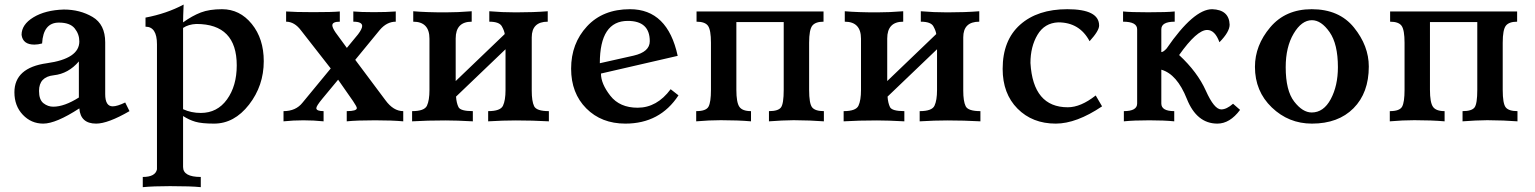

<svg xmlns="http://www.w3.org/2000/svg" viewBox="-20 -522 6602 826"><path d="M393.6 9.8Q326.2 9.8 321.3 -55.7Q220.7 9.8 166 9.8Q114.3 9.8 78.1 -28.3Q42 -66.4 42 -125Q42 -230.5 181.6 -250Q321.3 -269.5 321.3 -343.8Q321.3 -375 301.3 -399.9Q281.2 -424.8 233.4 -424.8Q166 -424.8 161.1 -335Q143.1 -330.1 127.9 -330.1Q78.1 -330.1 72.8 -372.1Q72.8 -416.5 123.8 -447.5Q174.8 -478.5 254.4 -481Q324.2 -481 378.4 -449Q432.6 -417 432.6 -339.8V-117.2Q432.6 -64.5 464.8 -64.5Q484.4 -64.5 518.6 -81.1L537.1 -43.9Q444.3 9.8 393.6 9.8ZM209 -63Q256.8 -63 319.3 -102.5V-257.8Q274.4 -205.1 211.2 -198.2Q147.9 -191.4 147.9 -130.9Q147.9 -92.8 167 -77.9Q186 -63 209 -63Z M843.8 283.2Q803.7 278.8 711.4 278.8Q639.2 278.8 594.2 283.2V239.3Q648.4 239.3 655.3 206.5V-331.5Q655.3 -407.2 606 -407.2V-446.3Q696.8 -463.4 770 -502.4Q767.6 -447.8 767.6 -425.8Q807.1 -454.1 844 -468.3Q880.9 -482.4 935.1 -482.4Q1011.7 -482.4 1063.2 -418.9Q1114.7 -355.5 1114.7 -258.8Q1114.7 -153.3 1051.3 -71.8Q987.8 9.8 900.9 9.8Q847.7 9.8 820.3 1.7Q793 -6.3 767.6 -22.9V196.3Q767.6 239.3 843.8 239.3ZM843.8 -36.1Q914.6 -36.1 956.5 -94.2Q998.5 -152.3 998.5 -240.7Q998.5 -418.9 824.7 -418.9Q791 -417.5 767.6 -401.9V-52.2Q802.7 -36.1 843.8 -36.1Z M1714.8 0Q1667.5 -4.4 1593.8 -4.4Q1514.2 -4.4 1471.7 0V-43.9Q1515.1 -43.9 1515.1 -57.1Q1515.1 -63 1499 -86.9L1434.6 -179.2L1366.2 -96.7Q1340.8 -65.9 1340.8 -56.6Q1341.3 -43.9 1372.1 -43.9V0Q1329.6 -4.4 1285.2 -4.4Q1242.2 -4.4 1199.7 0V-43.9Q1252.9 -43.9 1281.7 -80.6L1402.8 -227.5L1275.4 -390.6Q1247.1 -428.7 1210.9 -428.7V-472.7Q1249 -469.7 1328.6 -469.7Q1410.2 -469.7 1441.9 -472.7V-428.7Q1409.7 -428.7 1409.7 -413.1Q1409.7 -403.3 1422.9 -383.3L1472.2 -315.9L1520.5 -374.5Q1538.1 -397.9 1538.1 -410.2Q1538.1 -428.7 1500 -428.7V-472.7Q1531.7 -469.7 1588.4 -469.7Q1644 -469.7 1682.6 -472.7V-428.7Q1644 -428.7 1613.8 -393.1L1508.3 -264.6L1638.2 -90.8Q1672.4 -43.9 1714.8 -43.9Z M2341.3 0Q2270.5 -3.9 2199.2 -3.9Q2144.5 -3.9 2080.1 0V-43.9Q2132.8 -43.9 2143.8 -67.1Q2154.8 -90.3 2154.8 -134.8V-310.1L1941.9 -106.4Q1943.8 -78.6 1952.4 -61.3Q1960.9 -43.9 2014.2 -43.9V0Q1943.4 -3.9 1896.5 -3.9Q1817.4 -3.9 1752.9 0V-43.9Q1805.7 -43.9 1816.7 -67.1Q1827.6 -90.3 1827.6 -134.8V-355.5Q1827.6 -428.7 1757.8 -428.7V-473.6Q1812.5 -468.8 1896.5 -468.8Q1948.7 -468.8 2009.3 -473.6V-428.7Q1940.4 -428.7 1940.4 -356.4V-173.3L2151.4 -375.5Q2149.9 -389.2 2138.9 -408.9Q2127.9 -428.7 2085 -428.7V-473.6Q2139.6 -468.8 2199.2 -468.8Q2275.9 -468.8 2336.4 -473.6V-428.7Q2267.6 -428.7 2267.6 -361.3V-131.8Q2267.6 -86.4 2277.8 -65.2Q2288.1 -43.9 2341.3 -43.9Z M2670.4 9.8Q2567.4 9.8 2502.2 -55.7Q2437 -121.1 2437 -226.6Q2437 -335 2505.4 -408.7Q2573.7 -482.4 2690.4 -482.4Q2852.1 -482.4 2895.5 -281.7L2565.4 -205.6Q2565.4 -161.6 2605.7 -110.1Q2646 -58.6 2723.1 -58.6Q2806.2 -58.6 2865.2 -138.2L2898.9 -111.8Q2819.3 9.8 2670.4 9.8ZM2560.5 -250 2706.1 -282.7Q2775.4 -298.8 2775.4 -344.7Q2775.4 -432.1 2680.7 -432.1Q2560.5 -432.1 2560.5 -250Z M3524.4 0Q3468.3 -4.4 3394.5 -4.9Q3344.7 -4.4 3288.1 0V-43.9Q3327.6 -43.9 3339.6 -59.6Q3351.6 -75.2 3351.6 -135.7V-427.2H3147.9V-135.7Q3147.9 -81.1 3160.9 -62.5Q3173.8 -43.9 3210.9 -43.9V0Q3154.8 -4.9 3081.1 -4.9Q3031.2 -4.9 2975.1 0V-43.9Q3017.6 -43.9 3028.1 -63.2Q3038.6 -82.5 3038.6 -135.7V-337.9Q3038.6 -393.1 3025.9 -410.9Q3013.2 -428.7 2976.6 -428.7V-472.7H3522.9V-428.7Q3488.3 -428.7 3474.6 -411.6Q3460.9 -394.5 3460.9 -337.9V-135.7Q3460.9 -76.2 3473.9 -60.1Q3486.8 -43.9 3524.4 -43.9Z M4197.8 0Q4127 -3.9 4055.7 -3.9Q4001 -3.9 3936.5 0V-43.9Q3989.3 -43.9 4000.2 -67.1Q4011.2 -90.3 4011.2 -134.8V-310.1L3798.3 -106.4Q3800.3 -78.6 3808.8 -61.3Q3817.4 -43.9 3870.6 -43.9V0Q3799.8 -3.9 3752.9 -3.9Q3673.8 -3.9 3609.4 0V-43.9Q3662.1 -43.9 3673.1 -67.1Q3684.1 -90.3 3684.1 -134.8V-355.5Q3684.1 -428.7 3614.3 -428.7V-473.6Q3668.9 -468.8 3752.9 -468.8Q3805.2 -468.8 3865.7 -473.6V-428.7Q3796.9 -428.7 3796.9 -356.4V-173.3L4007.8 -375.5Q4006.3 -389.2 3995.4 -408.9Q3984.4 -428.7 3941.4 -428.7V-473.6Q3996.1 -468.8 4055.7 -468.8Q4132.3 -468.8 4192.9 -473.6V-428.7Q4124 -428.7 4124 -361.3V-131.8Q4124 -86.4 4134.3 -65.2Q4144.5 -43.9 4197.8 -43.9Z M4522 9.8Q4421.4 9.8 4357.4 -54.7Q4293.5 -119.1 4293.5 -225.6Q4293.5 -348.6 4368.4 -415.5Q4443.4 -482.4 4571.8 -482.4Q4708.5 -482.4 4708.5 -412.1Q4708.5 -389.6 4667.5 -344.7Q4624.5 -425.8 4532.7 -425.8Q4473.6 -423.3 4443.4 -372.3Q4413.1 -321.3 4413.1 -251Q4424.3 -60.5 4573.7 -60.5Q4629.4 -60.5 4693.8 -111.3L4721.2 -64.5Q4610.8 9.8 4522 9.8Z M5217.3 9.8Q5128.4 9.8 5085.9 -96.7Q5043.5 -203.1 4976.1 -222.2V-76.7Q4976.1 -43.9 5031.7 -43.9V0Q4988.8 -4.4 4924.8 -4.4Q4856.9 -4.4 4814.9 0V-43.9Q4872.1 -43.9 4872.1 -76.7V-396Q4872.1 -428.7 4811.5 -428.7V-472.7Q4843.8 -469.2 4919.4 -469.2Q5001.5 -469.2 5033.7 -472.7V-428.7Q4976.1 -428.7 4976.1 -396V-297.9Q4984.9 -297.9 4999 -313.5Q5115.2 -482.4 5194.8 -482.4Q5267.6 -480 5270 -416Q5270 -384.8 5226.1 -340.3Q5207 -393.1 5173.3 -393.1Q5128.9 -393.1 5052.7 -285.2Q5131.8 -211.9 5167.7 -131.6Q5203.6 -51.3 5233.9 -51.3Q5256.8 -51.3 5284.7 -75.7L5314.9 -49.3Q5271 9.8 5217.3 9.8Z M5624 9.8Q5523.9 9.8 5451.4 -59.8Q5378.9 -129.4 5378.9 -234.4Q5378.9 -326.7 5444.6 -404.5Q5510.3 -482.4 5623 -482.4Q5741.2 -482.4 5804.9 -403.6Q5868.7 -324.7 5868.7 -235.8Q5868.7 -122.6 5803 -56.4Q5737.3 9.8 5624 9.8ZM5623 -38.1Q5674.3 -38.1 5705.1 -95.7Q5735.8 -153.3 5735.8 -232.9Q5735.8 -332.5 5700 -383.8Q5664.1 -435.1 5624 -435.1Q5579.6 -435.1 5545.4 -377.4Q5511.2 -319.8 5511.2 -232.9Q5511.2 -132.3 5547.6 -85.2Q5584 -38.1 5623 -38.1Z M6508.3 0Q6452.1 -4.4 6378.4 -4.9Q6328.6 -4.4 6272 0V-43.9Q6311.5 -43.9 6323.5 -59.6Q6335.4 -75.2 6335.4 -135.7V-427.2H6131.8V-135.7Q6131.8 -81.1 6144.8 -62.5Q6157.7 -43.9 6194.8 -43.9V0Q6138.7 -4.9 6064.9 -4.9Q6015.1 -4.9 5959 0V-43.9Q6001.5 -43.9 6012 -63.2Q6022.5 -82.5 6022.5 -135.7V-337.9Q6022.5 -393.1 6009.8 -410.9Q5997.1 -428.7 5960.4 -428.7V-472.7H6506.8V-428.7Q6472.2 -428.7 6458.5 -411.6Q6444.8 -394.5 6444.8 -337.9V-135.7Q6444.8 -76.2 6457.8 -60.1Q6470.7 -43.9 6508.3 -43.9Z"/></svg>

Font: Kelvinch
Style: Bold
Weight: 700
Designer: Paul James Miller
Foundry: High-Logic / Made with FontCreator
Version: Version 3.501;March 28, 2021;FontCreator 13.0.0.2683 64-bit